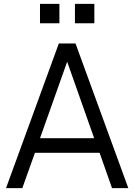

<svg xmlns="http://www.w3.org/2000/svg" viewBox="-20 -969 692 989"><path d="M11 0 283 -745H369L641 0H557L493 -182H160L95 0ZM465 -257 326 -651 186 -257ZM186 -849V-949H286V-849ZM366 -949H466V-849H366Z"/></svg>

Font: Kosmopol Plus Jakarta Sans
Style: Regular
Weight: 400
Designer: Gumpita Rahayu
Foundry: Tokotype
Version: Version 2.006